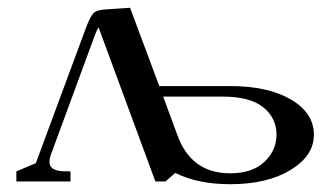

<svg xmlns="http://www.w3.org/2000/svg" viewBox="-20 -466 864 493"><path d="M22 0V-26L72 -47L202 -398Q212 -424 220.5 -432.5Q229 -441 254 -442L314 -446L389 -245H571Q668 -245 727 -210.5Q786 -176 786 -120Q786 -66 726 -29.5Q666 7 571 7Q488 7 430 -22L405 0H379L233 -396Q229 -390 223 -374L110 -67Q107 -58 107 -50Q107 -26 149 -26H161V0ZM399 -218 434 -123Q469 -21 571 -21Q628 -21 659 -50.5Q690 -80 690 -120Q690 -163 656 -190.5Q622 -218 551 -218Z"/></svg>

Font: Dihjauti
Style: Bold
Weight: 700
Designer: T. Christopher White
Version: Version 3.0.0